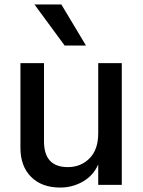

<svg xmlns="http://www.w3.org/2000/svg" viewBox="-20 -832 645 864"><path d="M528 0H422V-92Q400 -42 353 -15Q306 12 251 12Q168 12 120 -36Q72 -84 72 -166V-548H178V-196Q178 -80 285 -80Q344 -80 383 -119.5Q422 -159 422 -232V-548H528ZM271 -627 135 -812H256L367 -627Z"/></svg>

Font: Application Medium
Style: Regular
Weight: 500
Designer: Wei Huang
Foundry: Wei Huang
Version: Version 0.012